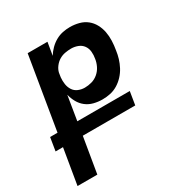

<svg xmlns="http://www.w3.org/2000/svg" viewBox="-192 -661 963 1008"><g transform="rotate(-30 290.0 -156.5)"><path d="M-11 215 25 0H-20L-7 -80H38L111 -520H231L218 -442Q230 -462 247 -479Q264 -496 284.5 -507.5Q305 -519 327 -523.5Q349 -528 371 -528Q399 -528 425.5 -521Q452 -514 472 -498Q492 -482 504.5 -459Q517 -436 522 -410Q527 -384 526 -356Q525 -328 520 -300Q517 -277 510 -254Q503 -231 491.5 -209Q480 -187 462.5 -168Q445 -149 423.5 -136Q402 -123 378.5 -118Q355 -113 331 -113Q304 -113 278.5 -119.5Q253 -126 233 -141.5Q213 -157 200.5 -179.5Q188 -202 182 -227L158 -80H476L463 0H145L109 215ZM281 -213Q302 -213 323.5 -219Q345 -225 362.5 -240Q380 -255 390 -275.5Q400 -296 403 -317Q407 -338 405 -359Q403 -380 391.5 -396Q380 -412 360.5 -419.5Q341 -427 320 -427Q302 -427 283 -423.5Q264 -420 247.5 -410Q231 -400 218.5 -383.5Q206 -367 202 -349L198 -323Q196 -302 199 -282Q202 -262 212.5 -245.5Q223 -229 241.5 -221Q260 -213 281 -213Z"/></g></svg>

Font: Iosevka Extended Oblique
Style: Bold
Weight: 700
Width: 7
Italic angle: -9°
Monospace: yes
Designer: Belleve Invis
Foundry: Belleve Invis
Version: Version 32.5.0; ttfautohint (v1.8.4)